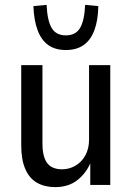

<svg xmlns="http://www.w3.org/2000/svg" viewBox="-20 -758 541 787"><path d="M206 9Q164 9 132.5 -8.5Q101 -26 84 -64.5Q67 -103 67 -162V-491H154V-170Q154 -131 163.5 -107.5Q173 -84 191 -74Q209 -64 234 -64Q264 -64 289.5 -79Q315 -94 330 -121.5Q345 -149 345 -185V-491H432V0H350V-93H352Q334 -49 297.5 -20Q261 9 206 9ZM250 -553Q206 -553 177.5 -573.5Q149 -594 134 -634.5Q119 -675 117 -733L171 -738Q174 -673 192 -643Q210 -613 250 -613Q290 -613 308 -643Q326 -673 329 -738L383 -733Q382 -675 367 -634.5Q352 -594 323 -573.5Q294 -553 250 -553Z"/></svg>

Font: Nunito Sans 10pt Condensed Medium
Style: Regular
Weight: 500
Width: 3
Designer: Vernon Adams
Foundry: Vernon Adams
Version: Version 3.101;gftools[0.9.27]